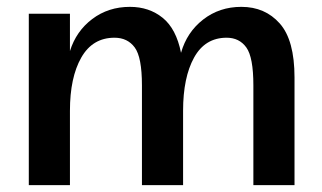

<svg xmlns="http://www.w3.org/2000/svg" viewBox="-20 -540 939 560"><path d="M64 -500H184V-391Q202 -449 249 -484.5Q296 -520 359 -520Q415 -520 454.5 -488Q494 -456 508 -386Q525 -446 572.5 -483Q620 -520 684 -520Q753 -520 796 -471.5Q839 -423 839 -314V0H719V-291Q719 -373 698.5 -401.5Q678 -430 641 -430Q578 -430 546 -372Q514 -314 514 -217V0H394V-291Q394 -373 373 -401.5Q352 -430 314 -430Q250 -430 217 -372Q184 -314 184 -217V0H64Z"/></svg>

Font: Moderustic Med
Style: Regular
Weight: 500
Designer: Tural Alisoy
Foundry: TAFT Foundry
Version: Version 2.110